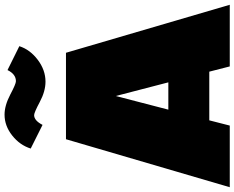

<svg xmlns="http://www.w3.org/2000/svg" viewBox="-113 -917 1030 844"><g transform="rotate(-90 402.0 -495.0)"><path d="M592 -720 803 0H532L509 -90H295L272 0H1L212 -720ZM402 -501 342 -270H462ZM275 -823 171 -875Q186 -923 228.5 -956.5Q271 -990 320 -990Q360 -990 408 -965Q455 -940 467 -940Q498 -940 516 -977L621 -925Q606 -878 561 -844Q516 -810 465 -810Q423 -810 376 -835Q329 -860 318 -860Q294 -860 275 -823Z"/></g></svg>

Font: Metropolitano Black
Style: Regular
Weight: 900
Designer: Fonts by Alex Slobzheninov & Chris M. Simpson / Changes by Cristiano Sobral
Foundry: Fonts by Alex Slobzheninov & Chris M. Simpson / Changes by Cristiano Sobral
Version: Version 1.00;August 30, 2020;FontCreator 13.0.0.2681 64-bit